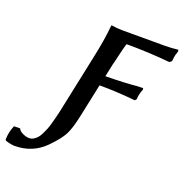

<svg xmlns="http://www.w3.org/2000/svg" viewBox="-316 -778 1025 1074"><g transform="rotate(20 197.0 -241.0)"><path d="M59.1 -99.1 131.8 -443.8Q157.2 -562 164.1 -640.1Q164.1 -640.6 165 -645.5Q166 -650.4 166 -650.9Q200.2 -645 231 -645H486.8Q521 -645 564 -649.9L565.9 -641.1Q564.9 -638.7 563 -631.1Q561 -623.5 560.1 -621.1V-622.1Q559.1 -619.6 558.3 -616.5Q557.6 -613.3 557.1 -610.4Q556.6 -607.4 556.2 -606Q555.7 -603 554.7 -594.7Q553.7 -586.4 553.2 -583Q553.2 -582 552.5 -580.1Q551.8 -578.1 551.8 -577.1L540 -567.9Q412.1 -580.1 280.8 -580.1Q277.8 -571.8 271.7 -547.9Q265.6 -523.9 258.8 -494.6Q252 -465.3 250 -457Q246.1 -445.3 246.1 -441.9L231 -371.1Q346.2 -372.6 419.9 -379.9Q422.4 -379.9 436 -380.4Q449.7 -380.9 452.1 -380.9L454.1 -373Q445.8 -351.1 443.8 -340.8Q439.9 -323.2 439.9 -310.1L431.2 -300.8Q321.3 -312 217.8 -312Q200.7 -229 176.8 -118.2Q159.7 -35.6 139.6 2.4Q119.6 40.5 66.9 94.2Q-6.3 168.9 -113.8 168.9Q-134.3 168.9 -168 158.2L-171.9 152.8Q-171.9 109.4 -153.8 66.9L-117.2 65.9Q-112.3 80.1 -91.3 90.1Q-70.3 100.1 -51.8 100.1Q-38.6 100.1 -26.4 93Q-14.2 85.9 -5.1 75.7Q3.9 65.4 12.7 47.9Q21.5 30.3 27.6 14.9Q33.7 -0.5 40 -23.4Q46.4 -46.4 50 -61.3Q53.7 -76.2 59.1 -99.1Z"/></g></svg>

Font: Linear Smooth
Style: Bold Italic
Weight: 700
Designer: Philipp H. Poll, Flanker
Foundry: Philipp H. Poll, reworked by Flanker
Version: Version 1.061 | FøM Fix